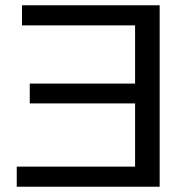

<svg xmlns="http://www.w3.org/2000/svg" viewBox="-20 -708 707 728"><path d="M43.5 0H585.4V-688H63.5V-611.8H492.2V-391.1H92.8V-315.9H492.2V-76.2H43.5Z"/></svg>

Font: Arimo
Style: Regular
Weight: 400
Designer: Steve Matteson
Foundry: Monotype Imaging Inc.
Version: Version 1.32